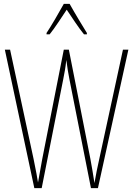

<svg xmlns="http://www.w3.org/2000/svg" viewBox="-20 -970 687 990"><path d="M339 -950H309C285 -906 241 -831 220 -800V-793H236C263 -826 299 -883 324 -920C351 -880 385 -827 413 -793H428V-800C416 -819 365 -903 339 -950ZM642 -714H614L492 -151C483 -111 475 -72 467 -26C459 -77 455 -103 446 -151L335 -714H309L198 -151C195 -134 184 -75 176 -29C173 -48 166 -89 153 -151L32 -714H5L157 0H195L306 -561C313 -597 317 -616 322 -661C328 -616 331 -597 338 -561L449 0H485Z"/></svg>

Font: Noto Sans Devanagari ExtraCondensed Thin
Style: Regular
Weight: 100
Width: 2
Designer: Jelle Bosma - Monotype Design Team
Foundry: Monotype Imaging Inc.
Version: Version 2.004